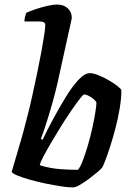

<svg xmlns="http://www.w3.org/2000/svg" viewBox="-20 -820 573 840"><path d="M300 0Q278 0 245.5 -5Q213 -10 177.5 -17.5Q142 -25 110 -34Q78 -43 56.5 -52Q35 -61 31 -68Q35 -82 46 -119Q57 -156 71 -204Q85 -252 96 -297Q109 -345 120.5 -397.5Q132 -450 142.5 -500Q153 -550 161 -593.5Q169 -637 173.5 -667Q178 -697 178 -709Q178 -720 171 -723Q164 -726 153 -726H87Q87 -738 90 -748Q93 -758 95 -764Q110 -771 135 -779.5Q160 -788 186 -794Q212 -800 230 -800Q259 -800 276.5 -783.5Q294 -767 294 -743Q294 -739 290.5 -723.5Q287 -708 281 -681L231 -454Q220 -407 207 -361.5Q194 -316 181.5 -277.5Q169 -239 159 -213L166 -208Q187 -252 214 -302Q241 -352 269 -397.5Q297 -443 324 -471.5Q351 -500 373 -500Q388 -500 410.5 -491Q433 -482 455.5 -469Q478 -456 494 -443.5Q510 -431 511 -425Q511 -389 503.5 -344.5Q496 -300 484.5 -256.5Q473 -213 461 -176Q449 -139 439.5 -115Q430 -91 427 -87Q421 -79 404 -65Q387 -51 367 -36Q347 -21 328.5 -10.5Q310 0 300 0ZM321 -77Q331 -88 342.5 -118Q354 -148 365 -186Q376 -224 384.5 -262.5Q393 -301 397.5 -331Q402 -361 402 -372Q397 -381 386.5 -389Q376 -397 365.5 -402Q355 -407 348 -407Q344 -407 329 -387.5Q314 -368 292.5 -337Q271 -306 248 -269Q225 -232 204.5 -197Q184 -162 170 -135.5Q156 -109 154 -97Q201 -83 244 -80Q287 -77 321 -77Z"/></svg>

Font: Texturina 12pt SemiBold
Style: Italic
Weight: 600
Italic angle: -11°
Version: Version 1.002